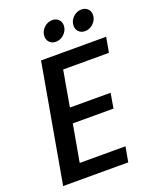

<svg xmlns="http://www.w3.org/2000/svg" viewBox="-161 -975 852 1064"><g transform="rotate(-20 265.0 -442.5)"><path d="M514 -607H244L207 -396H447L432 -308H192L153 -89H423L407 0H23L146 -696H530ZM260 -765Q237 -765 223 -779Q209 -793 209 -814Q209 -843 230.5 -864Q252 -885 281 -885Q303 -885 317 -871Q331 -857 331 -836Q331 -821 325 -808.5Q319 -796 309 -786Q299 -776 286 -770.5Q273 -765 260 -765ZM432 -765Q409 -765 395 -779Q381 -793 381 -814Q381 -843 402.5 -864Q424 -885 453 -885Q475 -885 489 -871Q503 -857 503 -836Q503 -821 497 -808.5Q491 -796 481 -786Q471 -776 458 -770.5Q445 -765 432 -765Z"/></g></svg>

Font: SVN-Poppins Medium
Style: Italic
Weight: 500
Italic angle: -10°
Designer: Ninad Kale (Devanagari), Jonny Pinhorn (Latin)
Foundry: Indian Type Foundry
Version: Version 3.002 2017; ttfautohint (v1.8.3)